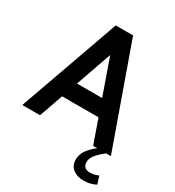

<svg xmlns="http://www.w3.org/2000/svg" viewBox="-212 -826 1062 1162"><g transform="rotate(30 318.5 -244.5)"><path d="M459 -166H166V-278H459ZM296 -575H329L127 0H3L252 -700H373L622 0H498ZM527 0H589Q555 26 533.5 51.5Q512 77 512 104Q512 127 525 138.5Q538 150 560 150Q577 150 591.5 146.5Q606 143 620 136L637 191Q621 199 600 205Q579 211 550 211Q507 211 477.5 188.5Q448 166 448 123Q448 83 473.5 51.5Q499 20 527 0Z"/></g></svg>

Font: Cabin VF Beta
Style: Regular
Weight: 400
Designer: Pablo Impallari
Foundry: Pablo Impallari. http://www.impallari.com Igino Marini. http://www.ikern.com
Version: Version 2.200